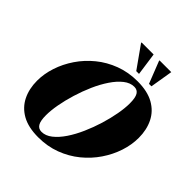

<svg xmlns="http://www.w3.org/2000/svg" viewBox="-246 -1111 1301 1301"><g transform="rotate(45 405.0 -460.0)"><path d="M810 -464Q810 -398 787.8 -330.2Q765.5 -262.5 723.5 -200.5Q681.5 -138.5 622 -90Q562.5 -41.5 487.5 -13.2Q412.5 15 325 15Q230 15 169 -19.2Q108 -53.5 78.2 -113.8Q48.5 -174 48.5 -251Q48.5 -317 70.8 -384.8Q93 -452.5 135 -514.5Q177 -576.5 236.5 -625Q296 -673.5 371 -701.8Q446 -730 533.5 -730Q628.5 -730 689.5 -695.8Q750.5 -661.5 780.2 -601.5Q810 -541.5 810 -464ZM256.5 -128.5Q256.5 -74 271 -50.5Q285.5 -27 314.5 -27Q353 -27 389.2 -55.5Q425.5 -84 457.8 -132Q490 -180 516.2 -239.5Q542.5 -299 561.8 -362Q581 -425 591.5 -483.5Q602 -542 602 -586.5Q602 -641 587.8 -664.5Q573.5 -688 544 -688Q505.5 -688 469.2 -659.5Q433 -631 400.8 -583Q368.5 -535 342.2 -475.5Q316 -416 296.8 -353Q277.5 -290 267 -231.8Q256.5 -173.5 256.5 -128.5ZM504.5 -772H478L366 -930V-935H481.5ZM623.5 -772H600L538 -930V-935H650.5Z"/></g></svg>

Font: Newsreader 72pt ExtraBold
Style: Italic
Weight: 800
Italic angle: -17°
Designer: Hugues Gentile
Foundry: Production Type
Version: Version 1.003; ttfautohint (v1.8.3)